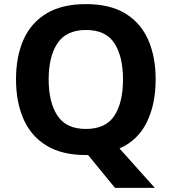

<svg xmlns="http://www.w3.org/2000/svg" viewBox="-20 -745 836 935"><path d="M738 -358Q738 -238 695 -150Q652 -62 562 -22L734 170H540L409 10H398Q282 10 206.5 -36Q131 -82 94.5 -165Q58 -248 58 -359Q58 -470 94.5 -552Q131 -634 206.5 -679.5Q282 -725 399 -725Q515 -725 590 -679.5Q665 -634 701.5 -551.5Q738 -469 738 -358ZM217 -358Q217 -246 260 -181.5Q303 -117 398 -117Q495 -117 537 -181.5Q579 -246 579 -358Q579 -470 537 -534.5Q495 -599 399 -599Q303 -599 260 -534.5Q217 -470 217 -358Z"/></svg>

Font: BC Sans
Style: Bold
Weight: 700
Designer: Monotype Design Team
Province of B.C.
Foundry: Monotype Imaging Inc.
Version: Version 2.000;GOOG;noto-source:20170915:90ef993387c0